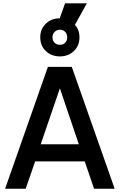

<svg xmlns="http://www.w3.org/2000/svg" viewBox="-20 -1154 732 1174"><path d="M346.2 -809.1Q294.9 -809.1 260.5 -841.6Q226.1 -874 226.1 -925.8Q226.1 -976.6 260.5 -1009.3Q294.9 -1042 345.2 -1042L377.9 -1133.8H511.2L438 -1002Q465.8 -972.7 465.8 -925.8Q465.8 -874 431.4 -841.6Q397 -809.1 346.2 -809.1ZM391.1 -925.8Q391.1 -945.8 378.4 -959Q365.7 -972.2 346.2 -972.2Q327.1 -972.2 314 -959.2Q300.8 -946.3 300.8 -925.8Q300.8 -905.3 313.7 -892.6Q326.7 -879.9 346.2 -879.9Q365.7 -879.9 378.4 -892.6Q391.1 -905.3 391.1 -925.8ZM11.2 0 272.9 -745.1H418.9L681.2 0H555.2L498 -167H194.8L137.2 0ZM229 -272H461.9L346.2 -613.8Z"/></svg>

Font: Plus Jakarta Sans SemiBold
Style: Regular
Weight: 600
Designer: Gumpita Rahayu
Foundry: Tokotype
Version: Version 2.006